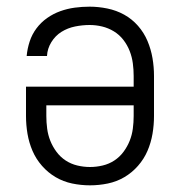

<svg xmlns="http://www.w3.org/2000/svg" viewBox="-20 -548 540 576"><path d="M250 8Q223 8 196.5 2.5Q170 -3 147 -16.5Q124 -30 106 -50.5Q88 -71 77.5 -95.5Q67 -120 62.5 -146.5Q58 -173 58 -200V-288H381V-320Q381 -339 378.5 -358Q376 -377 369 -395Q362 -413 350 -428.5Q338 -444 321.5 -454Q305 -464 286.5 -468.5Q268 -473 249 -473Q227 -473 205 -468.5Q183 -464 164.5 -452.5Q146 -441 134 -421.5Q122 -402 121 -380H60Q62 -402 69 -423.5Q76 -445 89.5 -463Q103 -481 121.5 -494Q140 -507 161 -514.5Q182 -522 204 -525Q226 -528 249 -528Q275 -528 302 -522.5Q329 -517 352.5 -504Q376 -491 394 -470.5Q412 -450 422.5 -425Q433 -400 437.5 -373.5Q442 -347 442 -320V-200Q442 -173 437.5 -146.5Q433 -120 422.5 -95.5Q412 -71 394 -50.5Q376 -30 353 -16.5Q330 -3 303.5 2.5Q277 8 250 8ZM250 -47Q269 -47 288 -51.5Q307 -56 323 -66.5Q339 -77 350.5 -92.5Q362 -108 369 -125.5Q376 -143 378.5 -162Q381 -181 381 -200V-232H119V-200Q119 -181 121.5 -162Q124 -143 131 -125.5Q138 -108 149.5 -92.5Q161 -77 177 -66.5Q193 -56 212 -51.5Q231 -47 250 -47Z"/></svg>

Font: Iosevka SS18 Light
Style: Regular
Weight: 300
Monospace: yes
Designer: Belleve Invis
Foundry: Belleve Invis
Version: Version 25.1.1; ttfautohint (v1.8.4)